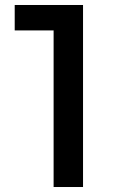

<svg xmlns="http://www.w3.org/2000/svg" viewBox="-20 -750 463 770"><path d="M195 0V-628H39V-730H313V0Z"/></svg>

Font: Cazoo Sans Medium
Style: Regular
Weight: 500
Designer: Jonathan Barnbrook, Julián Moncada
Foundry: Barnbrook Fonts
Version: Version 2.000;Glyphs 3.3 (3337)